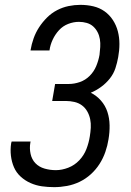

<svg xmlns="http://www.w3.org/2000/svg" viewBox="-20 -763 540 791"><path d="M203 8Q177 8 152.5 4.5Q128 1 105.5 -9Q83 -19 65 -35.5Q47 -52 37.5 -74Q28 -96 25 -121.5Q22 -147 26 -173L28 -180H106L105 -175Q101 -152 106 -129Q111 -106 126 -90.5Q141 -75 163.5 -68.5Q186 -62 210 -62Q235 -62 261 -72Q287 -82 306.5 -102.5Q326 -123 336 -149Q346 -175 350 -201Q353 -219 354 -237Q355 -255 351.5 -272Q348 -289 339.5 -304Q331 -319 317.5 -329Q304 -339 286.5 -343Q269 -347 251 -347H195L207 -417H263Q286 -417 309 -425Q332 -433 349.5 -450.5Q367 -468 376.5 -491Q386 -514 390 -537Q392 -553 393 -569.5Q394 -586 391.5 -601.5Q389 -617 382 -630.5Q375 -644 364 -654Q353 -664 337.5 -668.5Q322 -673 305 -673Q283 -673 261 -664.5Q239 -656 223 -638.5Q207 -621 197 -599.5Q187 -578 184 -556V-555H106V-557Q110 -581 118.5 -605Q127 -629 141 -650.5Q155 -672 173.5 -690.5Q192 -709 215 -721Q238 -733 262.5 -738Q287 -743 311 -743Q339 -743 364.5 -737Q390 -731 410.5 -716.5Q431 -702 445 -680.5Q459 -659 465.5 -634Q472 -609 472 -582Q472 -555 467 -528Q463 -505 455.5 -482Q448 -459 432.5 -439.5Q417 -420 396.5 -405Q376 -390 354 -381Q378 -369 396 -348.5Q414 -328 422.5 -302Q431 -276 431.5 -247Q432 -218 427 -189Q423 -163 414 -137Q405 -111 390 -87.5Q375 -64 354 -45Q333 -26 308 -14Q283 -2 256 3Q229 8 203 8Z"/></svg>

Font: Iosevka Term Curly
Style: Italic
Weight: 400
Italic angle: -9°
Designer: Belleve Invis
Foundry: Belleve Invis
Version: Version 32.3.0